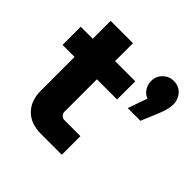

<svg xmlns="http://www.w3.org/2000/svg" viewBox="-168 -798 948 948"><g transform="rotate(45 305.5 -324.5)"><path d="M246 0Q175 0 135 -40.5Q95 -81 95 -150V-638H251V-159Q251 -147 259.5 -138.5Q268 -130 280 -130H392V0ZM11 -386V-513H392V-386ZM459 -393 495 -495Q471 -504 458.5 -525.5Q446 -547 446 -569Q446 -603 469.5 -626Q493 -649 525 -649Q562 -649 584 -624Q606 -599 606 -565Q606 -535 589 -492L548 -393Z"/></g></svg>

Font: MuseoModerno Thin
Style: Bold
Weight: 700
Version: Version 1.003